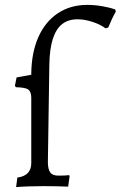

<svg xmlns="http://www.w3.org/2000/svg" viewBox="-20 -762 494 786"><path d="M46 4 51 -35Q80 -39 94 -54Q108 -69 108 -94V-364Q107 -388 95 -396Q83 -404 45 -405L41 -411L48 -445L108 -456V-460Q109 -547 137 -610Q165 -673 216.5 -707.5Q268 -742 338 -742Q367 -742 399 -736.5Q431 -731 452 -723L454 -714Q447 -703 438.5 -684.5Q430 -666 423 -649L412 -646Q391 -662 358.5 -672.5Q326 -683 297 -683Q259 -683 234 -663Q209 -643 196 -602Q183 -561 182 -498L176 -98Q176 -70 185.5 -56.5Q195 -43 219 -43Q232 -43 244 -43.5Q256 -44 263 -45L265 -41L259 2Q238 1 208 0.5Q178 0 158 0Q131 0 98.5 1Q66 2 46 4Z"/></svg>

Font: Alegreya
Style: Regular
Weight: 400
Designer: Juan Pablo del Peral
Foundry: Huerta Tipografica
Version: Version 2.009